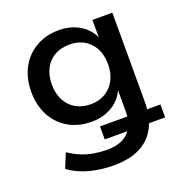

<svg xmlns="http://www.w3.org/2000/svg" viewBox="-125 -608 857 905"><g transform="rotate(-20 303.5 -155.0)"><path d="M295 189Q230 189 172.5 173.5Q115 158 72 126L102 53Q131 73 161.5 85.5Q192 98 224 103.5Q256 109 289 109Q336 109 367.5 93.5Q399 78 415 48L423 59H295V-6H439L428 14Q431 4 432 -7Q433 -18 433 -30V-154H439Q423 -102 376.5 -71Q330 -40 267 -40Q201 -40 151 -69Q101 -98 73.5 -150Q46 -202 46 -269Q46 -337 73.5 -388.5Q101 -440 151 -469.5Q201 -499 267 -499Q330 -499 377 -468Q424 -437 440 -383H433V-490H533V-44Q533 -26 531.5 -10.5Q530 5 528 20L520 -6H598V59H500L521 47Q499 118 442 153.5Q385 189 295 189ZM291 -119Q333 -119 364.5 -138Q396 -157 413.5 -190.5Q431 -224 431 -268Q431 -336 393 -377Q355 -418 291 -418Q248 -418 216 -400Q184 -382 166.5 -348Q149 -314 149 -269Q149 -224 166.5 -190Q184 -156 216 -137.5Q248 -119 291 -119Z"/></g></svg>

Font: Nunito Sans 11pt SemiBold
Style: Regular
Weight: 600
Version: Version 3.101;gftools[0.9.27]